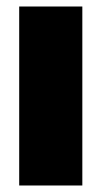

<svg xmlns="http://www.w3.org/2000/svg" viewBox="-20 -570 312 590"><path d="M39 0V-550H233V0Z"/></svg>

Font: Encode Sans Condensed Black
Style: Regular
Weight: 900
Width: 3
Designer: Multiple Designers
Foundry: Impallari Type
Version: Version 3.000; ttfautohint (v1.8.3) -l 8 -r 50 -G 200 -x 14 